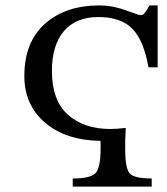

<svg xmlns="http://www.w3.org/2000/svg" viewBox="-20 -690 618 710"><path d="M445 -217 443 -169V-137Q443 -68 459.5 -49Q476 -30 541 -30V0H249V-30Q315 -30 333.5 -50Q352 -70 352 -141V-169Q223 -171 146.5 -236.5Q70 -302 70 -409Q70 -534 146 -602Q222 -670 348 -670Q396 -670 445 -652Q494 -634 499 -634Q504 -634 507.5 -635.5Q511 -637 514.5 -641.5Q518 -646 520 -648.5Q522 -651 526.5 -659Q531 -667 533 -670H563V-441H529Q512 -540 469.5 -583.5Q427 -627 344 -627Q260 -627 216 -574.5Q172 -522 172 -428Q172 -318 231.5 -265.5Q291 -213 388 -213Q413 -213 445 -217Z"/></svg>

Font: myMathFont
Style: Regular
Weight: 400
Designer: Ross Mills, John Hudson & Paul Hanslow, Tiro Typeworks Ltd; with prior portions MicroPress Inc., and Coen Hoffman. Math 
Foundry: Tiro Typeworks Ltd
Version: Version 2.13 b171